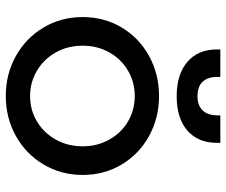

<svg xmlns="http://www.w3.org/2000/svg" viewBox="-79 -691 782 664"><g transform="rotate(90 312.0 -359.0)"><path d="M312 -518Q387 -518 449.5 -484Q512 -450 548.5 -389.5Q585 -329 585 -254Q585 -179 548.5 -118Q512 -57 449.5 -22.5Q387 12 312 12Q237 12 174.5 -22.5Q112 -57 75.5 -118Q39 -179 39 -254Q39 -329 75.5 -389.5Q112 -450 174.5 -484Q237 -518 312 -518ZM312 -72Q360 -72 399.5 -95.5Q439 -119 462.5 -160.5Q486 -202 486 -254Q486 -305 462.5 -346.5Q439 -388 399.5 -411Q360 -434 312 -434Q265 -434 225 -411Q185 -388 161.5 -346.5Q138 -305 138 -254Q138 -202 161.5 -160.5Q185 -119 225 -95.5Q265 -72 312 -72ZM151 -718V-730H246V-719Q246 -687 262.5 -669Q279 -651 313 -651Q345 -651 362 -669Q379 -687 379 -720V-730H474V-718Q474 -653 431.5 -616Q389 -579 313 -579Q237 -579 194 -616Q151 -653 151 -718Z"/></g></svg>

Font: Museo Sans Medium
Style: Regular
Weight: 500
Designer: Jos Buivenga
Foundry: Jos Buivenga & Rosetta Type Foundry (extension, remastering)
Version: Version 3.600;PS 1.000;hotconv 1.0.88;makeotf.lib2.5.647800;